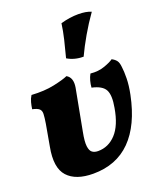

<svg xmlns="http://www.w3.org/2000/svg" viewBox="-135 -807 755 900"><g transform="rotate(-20 242.0 -357.5)"><path d="M175 6Q88 6 47.5 -38.5Q7 -83 26 -183L45 -290Q50 -321 50.5 -337.5Q51 -354 41.5 -362.5Q32 -371 8 -376Q10 -392 14.5 -409Q19 -426 28 -440Q92 -436 141 -446.5Q190 -457 212 -467Q242 -450 234 -402L195 -195Q186 -149 189 -125.5Q192 -102 203.5 -94Q215 -86 232 -86Q284 -86 321.5 -126.5Q359 -167 373 -250Q384 -310 369.5 -337.5Q355 -365 304 -376Q305 -392 309.5 -409Q314 -426 322 -440Q361 -436 393 -447.5Q425 -459 438 -469Q452 -462 460.5 -451.5Q469 -441 471 -417Q474 -396 473.5 -361Q473 -326 464 -282Q435 -140 362.5 -67Q290 6 175 6ZM319 -525Q274 -525 239 -546Q251 -591 260.5 -631Q270 -671 275 -708Q320 -721 363 -721Q402 -721 427 -710Q395 -665 367 -616.5Q339 -568 319 -525Z"/></g></svg>

Font: Vollkorn ExtraBold
Style: Italic
Weight: 800
Italic angle: -11°
Designer: Friedrich Althausen
Foundry: Friedrich Althausen
Version: Version 5.000; ttfautohint (v1.8.3)